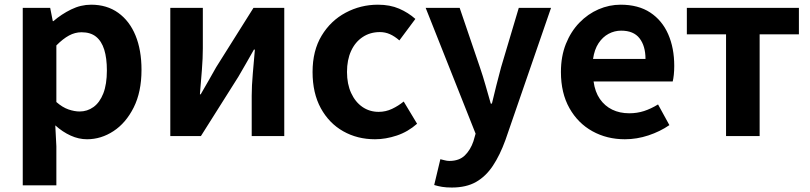

<svg xmlns="http://www.w3.org/2000/svg" viewBox="-20 -594 3536 838"><path d="M79.3 214.9V-559.8H199L210.4 -501.9H213.2Q248.3 -532.1 290.5 -552.8Q332.7 -573.5 377.8 -573.5Q446.7 -573.5 496 -538.1Q545.4 -502.6 571.5 -439.1Q597.6 -375.6 597.6 -288.9Q597.6 -192.9 563.6 -125Q529.5 -57.1 475.3 -21.7Q421.2 13.8 359.7 13.8Q323.5 13.8 288.4 -2.2Q253.2 -18.1 221.3 -46.8L226 44.4V214.9ZM327.6 -107.4Q361 -107.4 388.1 -126.9Q415.2 -146.4 430.9 -186.2Q446.5 -226.1 446.5 -286.6Q446.5 -340.3 434.9 -377.5Q423.2 -414.6 399.1 -433.9Q375.1 -453.2 335.8 -453.2Q307.5 -453.2 281.2 -439Q255 -424.9 226 -395.7V-148.7Q252.7 -125.3 279 -116.3Q305.2 -107.4 327.6 -107.4Z M723.3 0V-559.8H865.3V-383.2Q865.3 -340.9 861.1 -287.8Q856.9 -234.6 852.5 -182.4H856Q870.6 -208.2 890.2 -241.8Q909.7 -275.5 923.4 -300.5L1086.4 -559.8H1220.7V0H1078.6V-176.4Q1078.6 -218.8 1083.3 -272Q1088 -325.2 1092.4 -377.4H1088.2Q1073.7 -352.4 1054.4 -317.9Q1035.2 -283.5 1020.5 -259.3L856.8 0Z M1616.8 13.8Q1539.7 13.8 1478 -21.1Q1416.3 -55.9 1380.2 -121.7Q1344.2 -187.5 1344.2 -279.9Q1344.2 -372.8 1383.8 -438.4Q1423.4 -503.9 1488.8 -538.7Q1554.1 -573.5 1629.5 -573.5Q1682 -573.5 1722.1 -556.2Q1762.2 -538.8 1792.9 -511.4L1723.1 -417.6Q1702.6 -435.6 1681.9 -444.8Q1661.2 -454 1638.1 -454Q1595.4 -454 1562.9 -432.3Q1530.3 -410.7 1512.4 -371.7Q1494.5 -332.7 1494.5 -279.9Q1494.5 -227.4 1512.5 -188.2Q1530.5 -148.9 1561.7 -127.3Q1592.9 -105.8 1632.7 -105.8Q1663.4 -105.8 1691 -118.8Q1718.7 -131.9 1742 -150.9L1800.4 -53.9Q1760.4 -18.6 1711.8 -2.4Q1663.2 13.8 1616.8 13.8Z M1951.8 224.5Q1927.1 224.5 1909.2 221.5Q1891.3 218.5 1875.1 213.5L1902 100.9Q1910 102.6 1920.5 105.5Q1930.9 108.4 1941.3 108.4Q1984.3 108.4 2009 84.2Q2033.6 60 2046.2 22.8L2055.8 -10.6L1837.8 -559.8H1986.2L2074.7 -300Q2087.7 -262.1 2099 -222.2Q2110.2 -182.3 2122 -141.9H2127Q2136.1 -181.5 2146.4 -221.4Q2156.7 -261.3 2166.9 -300L2244.3 -559.8H2385.1L2186 17.1Q2162.1 83 2131.3 129.4Q2100.5 175.8 2057.7 200.2Q2015 224.5 1951.8 224.5Z M2707.4 13.8Q2628.9 13.8 2565.7 -21.2Q2502.5 -56.1 2465.4 -121.9Q2428.2 -187.7 2428.2 -279.9Q2428.2 -348.1 2449.8 -402.2Q2471.4 -456.3 2508.6 -494.8Q2545.8 -533.2 2592.5 -553.4Q2639.3 -573.5 2688.7 -573.5Q2766.1 -573.5 2818 -539.3Q2869.9 -505.1 2896.4 -444.7Q2922.8 -384.4 2922.8 -306.4Q2922.8 -285.9 2920.9 -267.6Q2918.9 -249.4 2916.1 -238.4H2570.7Q2576.9 -192.8 2598.2 -162.1Q2619.4 -131.4 2652.1 -115.5Q2684.8 -99.6 2726.6 -99.6Q2760.6 -99.6 2791 -109.4Q2821.3 -119.3 2852.1 -138.2L2901.6 -47.9Q2860.7 -19.8 2810 -3Q2759.4 13.8 2707.4 13.8ZM2568.4 -336.9H2797.3Q2797.3 -393.2 2771.4 -426.7Q2745.6 -460.2 2691.1 -460.2Q2662 -460.2 2636.2 -446.4Q2610.4 -432.6 2592.4 -405.4Q2574.4 -378.2 2568.4 -336.9Z M3148.9 0V-444.1H2977.8V-559.8H3466.9V-444.1H3295.5V0Z"/></svg>

Font: Shanggu Sans SC VF
Style: Regular
Weight: 250
Designer: GuiWonder
Version: Version 1.021